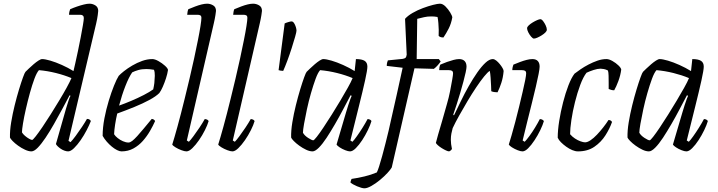

<svg xmlns="http://www.w3.org/2000/svg" viewBox="-20 -820 3887 1040"><path d="M150 0Q135 0 115.5 -9Q96 -18 78 -31Q60 -44 48 -56.5Q36 -69 34 -75Q33 -112 40.5 -157.5Q48 -203 59.5 -249.5Q71 -296 83 -335.5Q95 -375 104.5 -401Q114 -427 118 -431Q124 -437 136 -448.5Q148 -460 162 -472Q176 -484 188.5 -492Q201 -500 208 -500Q224 -500 253 -491.5Q282 -483 315.5 -468Q349 -453 378 -435Q381 -447 387.5 -476Q394 -505 402 -542.5Q410 -580 417 -617Q424 -654 429 -683Q434 -712 434 -722Q434 -731 429 -735.5Q424 -740 414 -740H354Q354 -748 356 -757Q358 -766 360 -770Q378 -778 397 -784.5Q416 -791 434 -795.5Q452 -800 465 -800Q482 -800 497 -790.5Q512 -781 512 -761Q512 -758 509.5 -738.5Q507 -719 501 -693L351 -57L362 -50Q373 -61 390 -84Q407 -107 424 -132.5Q441 -158 451 -176Q460 -176 465.5 -172Q471 -168 472 -164Q464 -143 449.5 -115Q435 -87 417 -61Q399 -35 381 -17.5Q363 0 349 0Q340 0 329 -4Q318 -8 308.5 -14.5Q299 -21 292 -28Q285 -35 283 -40L338 -233Q345 -256 351.5 -276Q358 -296 362 -301L357 -304Q339 -270 317 -229Q295 -188 272 -147.5Q249 -107 226.5 -73.5Q204 -40 184.5 -20Q165 0 150 0ZM154 -62Q158 -62 173 -81Q188 -100 209.5 -131.5Q231 -163 254.5 -200.5Q278 -238 301 -276Q324 -314 341.5 -346Q359 -378 367 -397Q329 -413 283 -424.5Q237 -436 191 -440Q179 -427 166.5 -393.5Q154 -360 142 -316.5Q130 -273 120 -229Q110 -185 104.5 -151Q99 -117 99 -103Q104 -94 115 -84.5Q126 -75 137.5 -68.5Q149 -62 154 -62Z M638 0Q628 0 614 -7Q600 -14 585.5 -26Q571 -38 558 -53Q545 -68 536 -84Q536 -129 545.5 -178.5Q555 -228 569 -274Q583 -320 597.5 -356Q612 -392 623 -409Q632 -419 651.5 -434.5Q671 -450 696.5 -465Q722 -480 750 -490Q778 -500 805 -500Q819 -500 838.5 -489Q858 -478 873.5 -464Q889 -450 890 -441Q887 -420 879 -395.5Q871 -371 861.5 -349.5Q852 -328 843 -316Q825 -298 789 -278.5Q753 -259 707.5 -240.5Q662 -222 615 -205Q608 -175 603.5 -145.5Q599 -116 598 -93Q604 -83 617 -72.5Q630 -62 646 -55Q662 -48 676 -48Q685 -48 696.5 -57Q708 -66 723.5 -83Q739 -100 758.5 -123.5Q778 -147 802 -176Q809 -175 813.5 -172Q818 -169 820 -164Q809 -139 792.5 -110.5Q776 -82 754 -57Q732 -32 703 -16Q674 0 638 0ZM625 -248Q656 -259 691.5 -274Q727 -289 759 -305.5Q791 -322 810 -336Q812 -343 813.5 -353.5Q815 -364 816 -370Q818 -390 818.5 -409.5Q819 -429 814 -442Q803 -444 792 -445Q781 -446 773 -446Q748 -446 729 -440.5Q710 -435 696 -428Q678 -402 659 -353.5Q640 -305 625 -248Z M990 0Q980 0 962.5 -6.5Q945 -13 930.5 -22Q916 -31 913 -37Q918 -54 925.5 -78.5Q933 -103 941.5 -135Q950 -167 960 -204.5Q970 -242 980 -284Q993 -337 1006.5 -393.5Q1020 -450 1031.5 -503.5Q1043 -557 1052 -602Q1061 -647 1066 -679Q1071 -711 1071 -724Q1071 -733 1065.5 -736.5Q1060 -740 1050 -740H994Q994 -746 996 -756Q998 -766 1000 -770Q1019 -778 1037.5 -785Q1056 -792 1072.5 -796Q1089 -800 1102 -800Q1119 -800 1134.5 -791Q1150 -782 1150 -761Q1150 -758 1147 -738.5Q1144 -719 1138 -693L992 -59L1003 -52Q1012 -61 1028 -82.5Q1044 -104 1061 -129.5Q1078 -155 1089 -175Q1096 -175 1102 -172Q1108 -169 1110 -164Q1104 -143 1090 -115Q1076 -87 1058 -61Q1040 -35 1022 -17.5Q1004 0 990 0Z M1239 0Q1229 0 1211.5 -6.5Q1194 -13 1179.5 -22Q1165 -31 1162 -37Q1167 -54 1174.5 -78.5Q1182 -103 1190.5 -135Q1199 -167 1209 -204.5Q1219 -242 1229 -284Q1242 -337 1255.5 -393.5Q1269 -450 1280.5 -503.5Q1292 -557 1301 -602Q1310 -647 1315 -679Q1320 -711 1320 -724Q1320 -733 1314.5 -736.5Q1309 -740 1299 -740H1243Q1243 -746 1245 -756Q1247 -766 1249 -770Q1268 -778 1286.5 -785Q1305 -792 1321.5 -796Q1338 -800 1351 -800Q1368 -800 1383.5 -791Q1399 -782 1399 -761Q1399 -758 1396 -738.5Q1393 -719 1387 -693L1241 -59L1252 -52Q1261 -61 1277 -82.5Q1293 -104 1310 -129.5Q1327 -155 1338 -175Q1345 -175 1351 -172Q1357 -169 1359 -164Q1353 -143 1339 -115Q1325 -87 1307 -61Q1289 -35 1271 -17.5Q1253 0 1239 0Z M1514 -436Q1507 -436 1499.5 -437.5Q1492 -439 1489 -440L1522 -693Q1530 -697 1542 -700.5Q1554 -704 1559 -704Q1567 -704 1573 -694.5Q1579 -685 1582.5 -673.5Q1586 -662 1586 -654Q1586 -647 1578.5 -620.5Q1571 -594 1560 -559.5Q1549 -525 1536.5 -491.5Q1524 -458 1514 -436Z M1673 0Q1657 0 1638 -9Q1619 -18 1601 -31Q1583 -44 1571 -56.5Q1559 -69 1557 -75Q1556 -112 1563.5 -157.5Q1571 -203 1582.5 -249.5Q1594 -296 1606 -335.5Q1618 -375 1627.5 -401Q1637 -427 1641 -431Q1647 -437 1659 -448.5Q1671 -460 1685 -472Q1699 -484 1711.5 -492Q1724 -500 1731 -500Q1747 -500 1776 -491.5Q1805 -483 1838.5 -468Q1872 -453 1901 -435L1908 -500Q1940 -500 1955 -490.5Q1970 -481 1970 -459Q1970 -441 1957.5 -384.5Q1945 -328 1924 -244Q1903 -160 1878 -59L1889 -52Q1898 -61 1913 -82Q1928 -103 1944 -128.5Q1960 -154 1971 -175Q1979 -175 1985 -171.5Q1991 -168 1992 -164Q1986 -143 1972.5 -115Q1959 -87 1942 -61Q1925 -35 1907.5 -17.5Q1890 0 1876 0Q1866 0 1849.5 -6.5Q1833 -13 1819.5 -22Q1806 -31 1803 -37L1854 -210Q1860 -231 1866.5 -250.5Q1873 -270 1878 -284Q1883 -298 1885 -301L1879 -304Q1861 -270 1839.5 -229Q1818 -188 1794.5 -147.5Q1771 -107 1749 -73.5Q1727 -40 1707 -20Q1687 0 1673 0ZM1677 -60Q1681 -60 1696 -79Q1711 -98 1732 -129.5Q1753 -161 1777 -199Q1801 -237 1823.5 -275Q1846 -313 1864 -345Q1882 -377 1890 -397Q1852 -413 1806 -424.5Q1760 -436 1714 -440Q1702 -427 1689.5 -393Q1677 -359 1664.5 -315.5Q1652 -272 1642.5 -228Q1633 -184 1627 -149.5Q1621 -115 1621 -101Q1629 -86 1649 -73Q1669 -60 1677 -60Z M1954 200Q1947 200 1936.5 197Q1926 194 1914 189Q1902 184 1892.5 178.5Q1883 173 1878 168Q1880 161 1881.5 156Q1883 151 1885 149Q1920 144 1955 135.5Q1990 127 2021 114Q2026 105 2033.5 81.5Q2041 58 2050 25.5Q2059 -7 2068 -43Q2077 -79 2085 -112Q2093 -145 2098 -170Q2112 -233 2128.5 -305Q2145 -377 2161 -453L2075 -463Q2075 -473 2077 -481Q2079 -489 2081 -493L2161 -501Q2172 -503 2176.5 -507Q2181 -511 2183 -524L2174 -718Q2189 -735 2215 -750Q2241 -765 2270.5 -776Q2300 -787 2325.5 -793.5Q2351 -800 2363 -800Q2378 -800 2393 -785Q2408 -770 2418.5 -752.5Q2429 -735 2430 -726Q2424 -692 2410.5 -665.5Q2397 -639 2382 -617Q2372 -617 2365.5 -619.5Q2359 -622 2356 -626Q2357 -640 2356.5 -658Q2356 -676 2354.5 -695Q2353 -714 2350 -728Q2340 -730 2331.5 -730.5Q2323 -731 2315 -731Q2295 -731 2277.5 -727Q2260 -723 2240 -718L2237 -500H2357L2367 -487Q2361 -478 2351 -466.5Q2341 -455 2330 -447L2225 -450L2102 87Q2096 98 2078.5 117Q2061 136 2038 155Q2015 174 1992 187Q1969 200 1954 200Z M2413 0Q2407 0 2396 -5Q2385 -10 2373 -17.5Q2361 -25 2352 -33Q2343 -41 2341 -46Q2344 -59 2353 -90.5Q2362 -122 2375 -165.5Q2388 -209 2401 -257Q2411 -291 2418 -326.5Q2425 -362 2429.5 -388.5Q2434 -415 2434 -422Q2434 -433 2428 -436.5Q2422 -440 2411 -440H2359Q2359 -448 2360.5 -456Q2362 -464 2365 -470Q2383 -478 2401.5 -484.5Q2420 -491 2437 -495.5Q2454 -500 2467 -500Q2486 -500 2496.5 -489.5Q2507 -479 2507 -459Q2507 -450 2502.5 -428.5Q2498 -407 2490 -377.5Q2482 -348 2472.5 -315.5Q2463 -283 2453 -252.5Q2443 -222 2435 -199L2439 -195Q2456 -230 2476 -271.5Q2496 -313 2519 -353.5Q2542 -394 2565 -427Q2588 -460 2609.5 -480Q2631 -500 2649 -500Q2658 -500 2668 -492Q2678 -484 2687 -473Q2696 -462 2702 -451.5Q2708 -441 2708 -435Q2705 -400 2695.5 -371Q2686 -342 2675 -320Q2666 -320 2656.5 -321.5Q2647 -323 2641 -326Q2641 -335 2640 -355.5Q2639 -376 2637.5 -399Q2636 -422 2633 -436Q2622 -430 2602.5 -406Q2583 -382 2559.5 -347Q2536 -312 2512.5 -272.5Q2489 -233 2467.5 -194.5Q2446 -156 2432 -126Q2428 -112 2425 -96.5Q2422 -81 2422 -63Q2422 -52 2423.5 -39.5Q2425 -27 2428 -13Q2426 -10 2423.5 -7Q2421 -4 2413 0Z M2810 0Q2800 0 2783.5 -6.5Q2767 -13 2753 -22Q2739 -31 2736 -37Q2742 -55 2751 -87Q2760 -119 2771 -159.5Q2782 -200 2792 -242.5Q2802 -285 2811 -322.5Q2820 -360 2825 -386.5Q2830 -413 2830 -422Q2830 -433 2824 -436.5Q2818 -440 2807 -440H2755Q2755 -448 2757 -457Q2759 -466 2761 -470Q2778 -477 2796.5 -484Q2815 -491 2832.5 -495.5Q2850 -500 2864 -500Q2883 -500 2893 -489.5Q2903 -479 2903 -459Q2903 -448 2897.5 -419.5Q2892 -391 2882.5 -350.5Q2873 -310 2861 -261.5Q2849 -213 2836 -161.5Q2823 -110 2811 -59L2822 -52Q2832 -62 2847.5 -83Q2863 -104 2878.5 -129.5Q2894 -155 2904 -175Q2912 -175 2918 -171.5Q2924 -168 2926 -164Q2920 -143 2906.5 -115Q2893 -87 2875.5 -60.5Q2858 -34 2841 -17Q2824 0 2810 0ZM2872 -611Q2866 -611 2857 -621.5Q2848 -632 2841.5 -645Q2835 -658 2835 -667Q2835 -674 2844 -682.5Q2853 -691 2865.5 -698.5Q2878 -706 2889.5 -711Q2901 -716 2907 -716Q2914 -716 2922 -705.5Q2930 -695 2936 -682Q2942 -669 2942 -659Q2942 -652 2934 -644Q2926 -636 2914 -628.5Q2902 -621 2890.5 -616Q2879 -611 2872 -611Z M3111 0Q3096 0 3079.5 -7Q3063 -14 3047 -25.5Q3031 -37 3018.5 -49.5Q3006 -62 3001 -74Q3001 -114 3009 -164.5Q3017 -215 3030 -265.5Q3043 -316 3059 -357.5Q3075 -399 3092 -421Q3105 -431 3124.5 -444.5Q3144 -458 3168 -470.5Q3192 -483 3216.5 -491.5Q3241 -500 3265 -500Q3279 -500 3297.5 -489.5Q3316 -479 3330 -465.5Q3344 -452 3345 -443Q3341 -412 3329.5 -381Q3318 -350 3307 -331Q3298 -331 3291 -333Q3284 -335 3277 -338Q3277 -351 3277 -371Q3277 -391 3276.5 -410Q3276 -429 3273 -438Q3262 -444 3251 -446Q3240 -448 3233 -448Q3217 -448 3195.5 -441Q3174 -434 3157 -426Q3139 -403 3123 -360Q3107 -317 3094.5 -267Q3082 -217 3075 -170Q3068 -123 3068 -93Q3079 -80 3094 -70Q3109 -60 3124.5 -54.5Q3140 -49 3149 -49Q3162 -49 3179 -60.5Q3196 -72 3213.5 -90.5Q3231 -109 3247.5 -130Q3264 -151 3276 -170Q3283 -170 3288 -167Q3293 -164 3295 -159Q3283 -124 3259.5 -87Q3236 -50 3199.5 -25Q3163 0 3111 0Z M3495 0Q3479 0 3460 -9Q3441 -18 3423 -31Q3405 -44 3393 -56.5Q3381 -69 3379 -75Q3378 -112 3385.5 -157.5Q3393 -203 3404.5 -249.5Q3416 -296 3428 -335.5Q3440 -375 3449.5 -401Q3459 -427 3463 -431Q3469 -437 3481 -448.5Q3493 -460 3507 -472Q3521 -484 3533.5 -492Q3546 -500 3553 -500Q3569 -500 3598 -491.5Q3627 -483 3660.5 -468Q3694 -453 3723 -435L3730 -500Q3762 -500 3777 -490.5Q3792 -481 3792 -459Q3792 -441 3779.5 -384.5Q3767 -328 3746 -244Q3725 -160 3700 -59L3711 -52Q3720 -61 3735 -82Q3750 -103 3766 -128.5Q3782 -154 3793 -175Q3801 -175 3807 -171.5Q3813 -168 3814 -164Q3808 -143 3794.5 -115Q3781 -87 3764 -61Q3747 -35 3729.5 -17.5Q3712 0 3698 0Q3688 0 3671.5 -6.5Q3655 -13 3641.5 -22Q3628 -31 3625 -37L3676 -210Q3682 -231 3688.5 -250.5Q3695 -270 3700 -284Q3705 -298 3707 -301L3701 -304Q3683 -270 3661.5 -229Q3640 -188 3616.5 -147.5Q3593 -107 3571 -73.5Q3549 -40 3529 -20Q3509 0 3495 0ZM3499 -60Q3503 -60 3518 -79Q3533 -98 3554 -129.5Q3575 -161 3599 -199Q3623 -237 3645.5 -275Q3668 -313 3686 -345Q3704 -377 3712 -397Q3674 -413 3628 -424.5Q3582 -436 3536 -440Q3524 -427 3511.5 -393Q3499 -359 3486.5 -315.5Q3474 -272 3464.5 -228Q3455 -184 3449 -149.5Q3443 -115 3443 -101Q3451 -86 3471 -73Q3491 -60 3499 -60Z"/></svg>

Font: Texturina Medium 12pt Thin
Style: Italic
Weight: 250
Italic angle: -11°
Version: Version 1.002